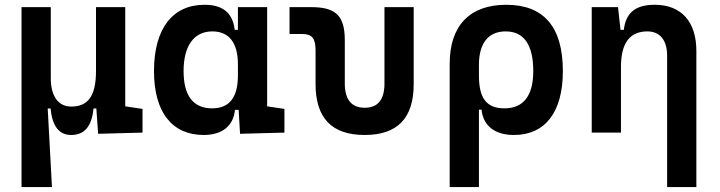

<svg xmlns="http://www.w3.org/2000/svg" viewBox="-20 -547 2970 792"><path d="M273.9 9.8C328.6 9.8 358.9 -26.4 365.7 -99.6H377.4L384.8 4.9L567.9 0V-97.7L496.6 -108.4V-517.6H376V-253.9C376 -148.4 341.3 -107.4 273.9 -107.4C220.7 -107.4 189.5 -149.4 189.5 -224.6V-517.6H68.8V224.6H194.3L176.8 -99.6H188.5C195.8 -26.4 223.6 9.8 273.9 9.8Z M820.3 9.8C893.6 9.8 942.4 -24.9 949.2 -93.8H964.4L970.2 4.9L1153.3 0V-97.7L1082 -108.4V-517.6H961.4V-423.8H948.2C940.4 -493.2 899.4 -527.3 823.7 -527.3C690.9 -527.3 615.2 -427.7 615.2 -253.9C615.2 -84 689.9 9.8 820.3 9.8ZM961.4 -235.4C961.4 -147.5 928.2 -100.1 855 -100.1C777.3 -100.1 737.3 -151.9 737.3 -253.9C737.3 -358.4 780.3 -417.5 856 -417.5C924.8 -417.5 961.4 -370.1 961.4 -282.2Z M1484.4 9.8C1619.6 9.8 1686.5 -59.6 1686.5 -200.2V-517.6H1565.9V-202.6C1565.9 -136.2 1539.1 -102.5 1484.4 -102.5C1430.2 -102.5 1402.3 -136.2 1402.3 -202.6V-380.9C1402.3 -481.4 1365.7 -517.6 1263.7 -517.6H1174.3V-406.7H1227.1C1267.1 -406.7 1281.7 -388.7 1281.7 -338.4V-200.2C1281.7 -59.6 1349.1 9.8 1484.4 9.8Z M2100.1 9.8C2228.5 9.8 2301.8 -84 2301.8 -253.9C2301.8 -435.5 2223.6 -527.3 2068.4 -527.3C1917.5 -527.3 1835 -440.9 1835 -284.2V224.6H1955.6V-94.7H1966.3C1973.6 -25.4 2023.9 9.8 2100.1 9.8ZM1955.6 -235.8V-279.8C1955.6 -368.7 1994.6 -417.5 2065.9 -417.5C2141.1 -417.5 2179.7 -362.3 2179.7 -253.9C2179.7 -151.9 2139.2 -100.1 2061 -100.1C1986.3 -100.1 1955.6 -142.1 1955.6 -235.8Z M2731.9 224.6H2852.5V-336.9C2852.5 -458 2790 -527.3 2680.7 -527.3C2599.6 -527.3 2561.5 -493.2 2553.2 -423.8H2539.6L2529.3 -517.6H2420.9V0H2541.5V-271.5C2541.5 -369.6 2578.1 -417.5 2650.4 -417.5C2702.1 -417.5 2731.9 -381.3 2731.9 -317.4Z"/></svg>

Font: Cascadia Code NF SemiBold
Style: Regular
Weight: 600
Monospace: yes
Designer: Aaron Bell
Foundry: Saja Typeworks
Version: Version 2404.023